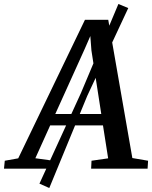

<svg xmlns="http://www.w3.org/2000/svg" viewBox="-88 -847 764 964"><path d="M-68 0 -64 -40 3.5 -52 338.5 -747.5H455.5L576.5 -53.5L655.5 -40L653 0H369.5L371.5 -40L455 -52L429 -217.5H164L89.5 -52.5L180 -40L177 0ZM189.5 -274.5H420.5L371 -594L365.5 -666L336.5 -599.5ZM110 75 318 -379 506.5 -827 556 -806.5 350 -365.5 159.5 97Z"/></svg>

Font: Merriweather 28pt Medium
Style: Italic
Weight: 500
Italic angle: -7.8°
Version: Version 2.101